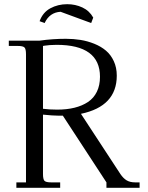

<svg xmlns="http://www.w3.org/2000/svg" viewBox="-20 -896 705 916"><path d="M22 -676.8V-702.1H168.9Q230.5 -710.9 293.9 -710.9Q330.6 -710.9 364 -705.6Q397.5 -700.2 429.7 -687.3Q461.9 -674.3 485.4 -654.5Q508.8 -634.8 522.9 -604.2Q537.1 -573.7 537.1 -535.2Q537.1 -388.7 366.2 -353L554.2 -65.9Q568.4 -44.9 584.5 -35.4Q600.6 -25.9 625 -25.9H646V0H487.8V-25.9L279.8 -344.2H257.8Q232.9 -344.2 185.1 -349.1V-65.9Q185.1 -41 192.1 -33.4Q199.2 -25.9 224.1 -25.9H267.1V0H58.1V-25.9H104V-637.2Q104 -662.1 96.9 -669.4Q89.8 -676.8 64.9 -676.8ZM168.9 -794.9Q184.1 -836.9 220.2 -856.4Q256.3 -876 300.8 -876Q339.4 -876 373 -860.4Q406.7 -844.7 424.8 -812L415 -786.1L269 -839.8Q216.8 -836.9 192.9 -786.1ZM185.1 -377Q216.8 -373 252.9 -373Q298.8 -373 335.4 -382.1Q372.1 -391.1 399.7 -409.4Q427.2 -427.7 442.1 -458.3Q457 -488.8 457 -529.8Q457 -682.1 250 -682.1Q233.9 -682.1 217.8 -680.9Q201.7 -679.7 193.4 -678.2L185.1 -676.8Z"/></svg>

Font: Dihjauti S
Style: Regular
Weight: 400
Designer: T. Christopher White
Version: Version 3.0.0